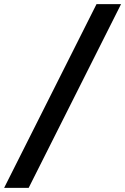

<svg xmlns="http://www.w3.org/2000/svg" viewBox="-86 -760 607 931"><path d="M-66 151 382 -740H501L53 151Z"/></svg>

Font: IBM Plex Sans Cond
Style: Bold Italic
Weight: 700
Width: 3
Italic angle: -11°
Designer: Mike Abbink, Paul van der Laan, Pieter van Rosmalen
Foundry: Bold Monday
Version: Version 1.3